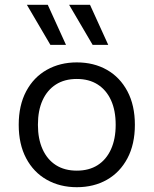

<svg xmlns="http://www.w3.org/2000/svg" viewBox="-20 -770 640 800"><path d="M300 -510Q371 -510 425.5 -479Q480 -448 511 -389.5Q542 -331 542 -250Q542 -169 511 -110.5Q480 -52 425.5 -21Q371 10 300 10Q230 10 175 -21Q120 -52 89 -110.5Q58 -169 58 -250Q58 -331 89 -389.5Q120 -448 175 -479Q230 -510 300 -510ZM300 -441Q249 -441 213 -418Q177 -395 157.5 -352.5Q138 -310 138 -250Q138 -191 157.5 -148Q177 -105 213 -82Q249 -59 300 -59Q351 -59 387 -82Q423 -105 442.5 -148Q462 -191 462 -250Q462 -310 442.5 -352.5Q423 -395 387 -418Q351 -441 300 -441ZM255 -583H190L92 -750H179ZM431 -583H366L268 -750H355Z"/></svg>

Font: Work Sans
Style: Regular
Weight: 400
Designer: Wei Huang
Foundry: Wei Huang
Version: Version 2.006; ttfautohint (v1.8.1.43-b0c9)